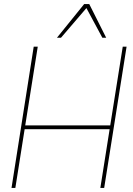

<svg xmlns="http://www.w3.org/2000/svg" viewBox="-20 -931 660 951"><path d="M37 0 147 -700H167L105 -310H526L588 -700H607L496 0H477L523 -291H102L56 0ZM262 -744 397 -911H422L506 -744H487L408 -891L282 -744Z"/></svg>

Font: Georama ExtraCondensed Thin Thin
Style: Italic
Weight: 250
Italic angle: -9°
Version: Version 1.001